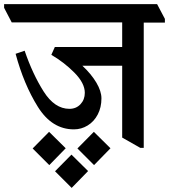

<svg xmlns="http://www.w3.org/2000/svg" viewBox="-60 -677 823 935"><path d="M743 -567H640V43H623L535 -7V-357H341Q384 -317 409 -275Q434 -233 434 -198Q434 -154 416 -119.5Q398 -85 367 -66Q336 -47 300 -47Q193 -47 124.5 -156.5Q56 -266 16 -415L60 -430Q99 -316 152.5 -231.5Q206 -147 278 -147Q311 -147 332 -169.5Q353 -192 353 -225Q353 -272 302.5 -323Q252 -374 190 -410L207 -448H535V-568H-3L-40 -639V-657H705L743 -585ZM260 45 180 127 99 46 179 -35ZM397 -35 478 45 398 127 317 46ZM288 76 369 156 289 238 208 157Z"/></svg>

Font: Martel
Style: Bold
Weight: 700
Designer: Dan Reynolds
Foundry: Dan Reynolds
Version: Version 1.001; ttfautohint (v1.1) -l 5 -r 5 -G 72 -x 0 -D la